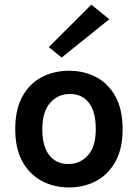

<svg xmlns="http://www.w3.org/2000/svg" viewBox="-20 -810 606 844"><path d="M284 14Q217.5 14 163.8 -14.5Q110 -43 78.5 -99.8Q47 -156.5 47 -242Q47 -329 78.5 -386Q110 -443 163.8 -471Q217.5 -499 284 -499Q349.5 -499 402.8 -471Q456 -443 487.5 -386Q519 -329 519 -242Q519 -156.5 487.5 -99.8Q456 -43 402.8 -14.5Q349.5 14 284 14ZM280 -89Q332.5 -89 366.8 -127.5Q401 -166 401 -242Q401 -319 370.8 -358Q340.5 -397 288 -397Q235 -397 200.5 -358Q166 -319 166 -242Q166 -166 196.8 -127.5Q227.5 -89 280 -89ZM251 -557 194.5 -603 381.5 -789.5 460.5 -725.5Z"/></svg>

Font: Karla
Style: Bold
Weight: 700
Designer: Jonathan Pinhorn
Version: Version 2.004; ttfautohint (v1.8.4.7-5d5b);gftools[0.9.33]